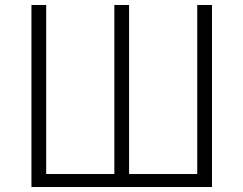

<svg xmlns="http://www.w3.org/2000/svg" viewBox="-20 -749 975 769"><path d="M106 0H829V-729H770V-52H497V-729H438V-52H165V-729H106Z"/></svg>

Font: Noto Sans Japanese Light
Style: Regular
Weight: 300
Designer: Ryoko NISHIZUKA (kana & ideographs); Paul D. Hunt (Latin, Greek & Cyrillic); Wenlong ZHANG (bopomofo); Sandoll Communica
Foundry: Adobe Systems Incorporated
Version: Version 1.000;PS 1;hotconv 1.0.78;makeotf.lib2.5.61930